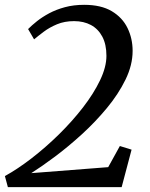

<svg xmlns="http://www.w3.org/2000/svg" viewBox="-25 -768 614 788"><path d="M7.3 0 -4.9 -45.4Q47.3 -74.1 104.6 -118.3Q162 -162.6 216.5 -216.1Q271 -269.6 315.2 -326.6Q359.4 -383.7 385.6 -438.4Q411.8 -493.1 411.8 -538.7Q411.8 -585.8 394.9 -617.6Q378 -649.4 348.2 -665.4Q318.3 -681.3 279 -681.3Q240 -681.3 209 -668.4Q177.9 -655.4 154.6 -637.8Q131.2 -620.2 114.9 -606.5L90.3 -648.7Q105.2 -663.8 126.9 -681.1Q148.6 -698.3 177.1 -713.6Q205.6 -728.8 241.4 -738.5Q277.2 -748.2 320.4 -748.2Q389.8 -748.2 433.7 -722.1Q477.6 -695.9 498.4 -652.9Q519.3 -609.8 519.3 -559.3Q519.3 -501 490.1 -441.2Q460.9 -381.4 413.6 -324.4Q366.3 -267.3 310.5 -216.4Q254.6 -165.5 200.1 -124.8Q145.6 -84.2 103.4 -57.4L419.1 -82L466.9 -168.7L515 -153.8L474.3 0Z"/></svg>

Font: Merriweather Light
Style: Italic
Weight: 300
Italic angle: -7.8°
Designer: Eben Sorkin
Foundry: Eben Sorkin
Version: Version 2.101